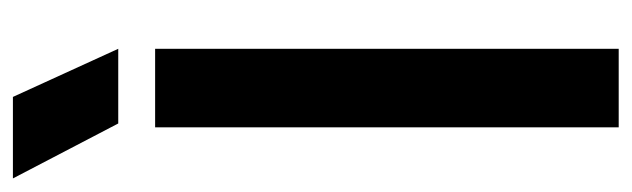

<svg xmlns="http://www.w3.org/2000/svg" viewBox="-374 -602 955 290"><g transform="rotate(-90 103.0 -457.5)"><path d="M55.2 -700.2H173.8V0H55.2ZM-22 -915H101.1L173.8 -755.9H61Z"/></g></svg>

Font: TASA Explorer SemiBold
Style: Regular
Weight: 600
Designer: Weizhong Zhang
Foundry: Local Remote
Version: Version 1.000;Glyphs 3.1.2 (3151)